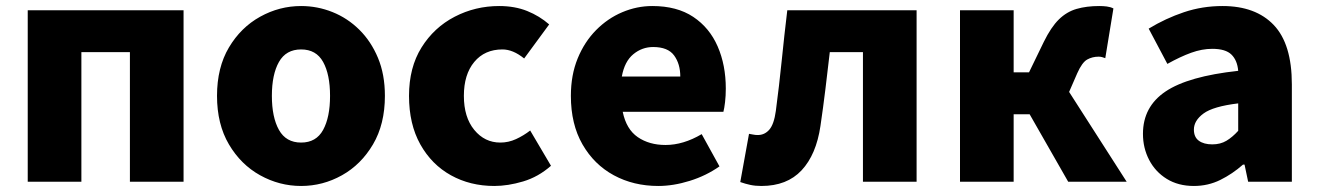

<svg xmlns="http://www.w3.org/2000/svg" viewBox="-20 -603 4371 637"><path d="M72 0V-569H589V0H411V-430H250V0Z M979 14Q907 14 843 -21.5Q779 -57 739.5 -124Q700 -191 700 -285Q700 -379 739.5 -445.5Q779 -512 843 -547.5Q907 -583 979 -583Q1033 -583 1083 -563Q1133 -543 1172 -504.5Q1211 -466 1234 -411Q1257 -356 1257 -285Q1257 -191 1217.5 -124Q1178 -57 1114.5 -21.5Q1051 14 979 14ZM979 -130Q1029 -130 1052 -172Q1075 -214 1075 -285Q1075 -356 1052 -397.5Q1029 -439 979 -439Q929 -439 905.5 -397.5Q882 -356 882 -285Q882 -214 905.5 -172Q929 -130 979 -130Z M1620 14Q1540 14 1476 -21.5Q1412 -57 1374.5 -124Q1337 -191 1337 -285Q1337 -379 1378.5 -445.5Q1420 -512 1488.5 -547.5Q1557 -583 1636 -583Q1688 -583 1729 -566.5Q1770 -550 1802 -522L1719 -409Q1682 -439 1647 -439Q1588 -439 1553.5 -397.5Q1519 -356 1519 -285Q1519 -214 1553.5 -172Q1588 -130 1640 -130Q1667 -130 1692 -141.5Q1717 -153 1739 -170L1808 -53Q1766 -16 1715.5 -1Q1665 14 1620 14Z M2164 14Q2082 14 2016.5 -21.5Q1951 -57 1912.5 -124Q1874 -191 1874 -285Q1874 -354 1896.5 -409Q1919 -464 1957.5 -503Q1996 -542 2044.5 -562.5Q2093 -583 2144 -583Q2226 -583 2280 -547Q2334 -511 2361 -449Q2388 -387 2388 -309Q2388 -285 2385.5 -264Q2383 -243 2380 -232H2046Q2058 -174 2096 -148Q2134 -122 2188 -122Q2247 -122 2308 -158L2367 -51Q2323 -20 2268.5 -3Q2214 14 2164 14ZM2043 -349H2237Q2237 -391 2216.5 -419Q2196 -447 2147 -447Q2110 -447 2081 -423Q2052 -399 2043 -349Z M2506 14Q2486 14 2469.5 10.5Q2453 7 2436 1L2465 -159Q2472 -158 2479 -156.5Q2486 -155 2494 -155Q2517 -155 2532.5 -173Q2548 -191 2554 -235Q2565 -318 2573.5 -402Q2582 -486 2592 -569H3021V0H2843V-430H2733Q2726 -369 2718.5 -307.5Q2711 -246 2702 -185Q2688 -90 2639.5 -38Q2591 14 2506 14Z M3165 0V-569H3343V-363H3394L3443 -464Q3467 -513 3493 -538.5Q3519 -564 3552 -573.5Q3585 -583 3627 -583Q3640 -583 3652 -581.5Q3664 -580 3674 -575L3647 -410Q3642 -412 3636.5 -413.5Q3631 -415 3625 -415Q3604 -415 3587 -405.5Q3570 -396 3554 -360L3527 -298L3718 0H3524L3396 -224H3343V0Z M3941 14Q3889 14 3851 -9.5Q3813 -33 3792.5 -72.5Q3772 -112 3772 -159Q3772 -249 3847 -299.5Q3922 -350 4088 -368Q4085 -403 4065.5 -422Q4046 -441 4002 -441Q3968 -441 3932 -428Q3896 -415 3853 -391L3791 -508Q3847 -542 3908 -562.5Q3969 -583 4036 -583Q4146 -583 4206 -520Q4266 -457 4266 -323V0H4121L4109 -57H4104Q4069 -26 4028.5 -6Q3988 14 3941 14ZM4002 -124Q4029 -124 4049 -136Q4069 -148 4088 -169V-260Q4005 -250 3973 -226.5Q3941 -203 3941 -173Q3941 -148 3957.5 -136Q3974 -124 4002 -124Z"/></svg>

Font: Source Han Sans TC Heavy
Style: Regular
Weight: 900
Designer: Ryoko NISHIZUKA Ë•øÂ°öÊ∂ºÂ≠ê (kana, bopomofo & ideographs); Paul D. Hunt (Latin, Greek & Cyrillic); Sandoll Communicatio
Foundry: Adobe
Version: Version 2.004;hotconv 1.0.118;makeotfexe 2.5.65603